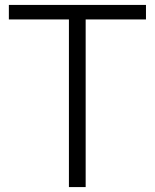

<svg xmlns="http://www.w3.org/2000/svg" viewBox="-20 -760 629 780"><path d="M260 -681H16V-740H573V-681H328V0H260Z"/></svg>

Font: Encode Sans Normal
Style: Light
Weight: 300
Designer: Pablo Impallari, Andres Torresi
Foundry: Pablo Impallari, Andres Torresi
Version: Version 1.000; ttfautohint (v1.00) -l 8 -r 50 -G 200 -x 14 -